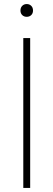

<svg xmlns="http://www.w3.org/2000/svg" viewBox="-20 -928 264 948"><path d="M95 0V-740H129V0ZM112 -845Q98.5 -845 89.8 -853.5Q81 -862 81 -876Q81 -890.5 89.8 -899.2Q98.5 -908 112 -908Q125.5 -908 134.2 -899.2Q143 -890.5 143 -876Q143 -862 134.2 -853.5Q125.5 -845 112 -845Z"/></svg>

Font: Encode Sans Condensed Thin Thin
Style: Regular
Weight: 250
Version: Version 3.002